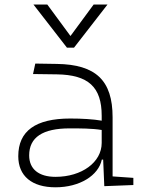

<svg xmlns="http://www.w3.org/2000/svg" viewBox="-20 -796 626 826"><path d="M428.7 4.9 553.7 0V-30.8L464.4 -37.1V-291.5C464.4 -449.7 392.6 -518.6 224.6 -521L131.8 -522.5L122.1 -477.5L224.6 -476.1C359.9 -474.1 417.5 -421.9 417.5 -297.9V-276.9C381.3 -283.2 333 -286.1 282.2 -286.1C132.8 -286.1 58.6 -232.4 58.6 -124C58.6 -39.1 116.7 9.8 218.8 9.8C322.8 9.8 403.8 -41 418 -109.4H423.8ZM417.5 -236.8V-181.2C417.5 -98.1 332 -35.2 218.8 -35.2C147 -35.2 105.5 -68.4 105.5 -127.4C105.5 -205.1 163.1 -243.7 279.8 -243.7C324.2 -243.7 376.5 -243.7 417.5 -236.8ZM268.1 -590.8H298.3L442.4 -776.4H382.8L283.2 -641.1L183.6 -776.4H124Z"/></svg>

Font: Cascadia Mono PL ExtraLight
Style: Regular
Weight: 200
Monospace: yes
Designer: Aaron Bell
Foundry: Saja Typeworks
Version: Version 2404.023